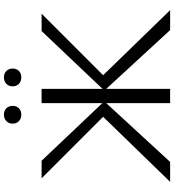

<svg xmlns="http://www.w3.org/2000/svg" viewBox="26 -917 891 983"><g transform="rotate(-90 471.5 -425.5)"><path d="M508 -327V0H435V-327L134 0H32L365 -343L50 -658H140L435 -347V-658H508V-346L804 -658H893L578 -343L911 0H809ZM330 -806Q330 -826 343 -838.5Q356 -851 376 -851Q396 -851 408.5 -838.5Q421 -826 421 -806Q421 -786 408.5 -774Q396 -762 376 -762Q356 -762 343 -774Q330 -786 330 -806ZM521 -806Q521 -826 534 -838.5Q547 -851 567 -851Q587 -851 599.5 -838.5Q612 -826 612 -806Q612 -786 599.5 -774Q587 -762 567 -762Q547 -762 534 -774Q521 -786 521 -806Z"/></g></svg>

Font: LXGW Bright TC
Style: Regular
Weight: 400
Designer: Christian Thalmann (Catharsis Fonts)
Foundry: LXGW / Christian Thalmann (Catharsis Fonts) / Fontworks Inc.
Version: Version 5.501